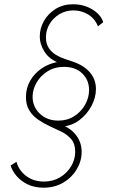

<svg xmlns="http://www.w3.org/2000/svg" viewBox="-20 -748 543 900"><path d="M184.1 131.8Q141.6 131.8 109.6 116.2Q77.6 100.6 57.4 76.7Q37.1 52.7 29.8 27.8L57.1 10.3Q68.4 51.3 103 77.1Q137.7 103 185.5 103Q228.5 103 261.7 83Q294.9 63 313.7 31Q332.5 -1 332.5 -36.6Q332.5 -74.2 313.7 -95.9Q294.9 -117.7 267.6 -130.9Q240.2 -144 214.4 -155.8Q184.1 -169.9 158.4 -187.5Q132.8 -205.1 117.2 -230.7Q101.6 -256.3 101.6 -293.5Q101.6 -334.5 121.1 -369.1Q140.6 -403.8 175.5 -427.5Q210.4 -451.2 255.9 -458.5V-453.1Q211.4 -470.2 189 -504.9Q166.5 -539.6 166.5 -578.1Q166.5 -615.2 186 -649.7Q205.6 -684.1 240.7 -706.1Q275.9 -728 322.8 -728Q372.6 -728 412.6 -703.9Q452.6 -679.7 463.9 -644L439 -624.5Q425.3 -660.6 393.6 -679.9Q361.8 -699.2 324.7 -699.2Q288.1 -699.2 258.8 -681.6Q229.5 -664.1 212.4 -635.5Q195.3 -606.9 195.3 -573.2Q195.3 -542.5 209 -522.5Q222.7 -502.4 242.9 -490.5Q263.2 -478.5 283.9 -471.7Q304.7 -464.8 318.8 -460Q372.1 -442.4 400.9 -409.2Q429.7 -376 429.7 -330.6Q429.7 -290.5 408.7 -251.2Q387.7 -211.9 352.3 -185.1Q316.9 -158.2 273.4 -155.3L272.9 -162.6Q316.4 -143.1 339.6 -110.4Q362.8 -77.6 362.8 -35.6Q362.8 6.3 340.1 44.9Q317.4 83.5 277.1 107.7Q236.8 131.8 184.1 131.8ZM253.4 -182.6Q295.4 -182.6 327.9 -203.4Q360.4 -224.1 378.9 -257.1Q397.5 -290 397.5 -325.7Q397.5 -373.5 365.2 -404.1Q333 -434.6 280.3 -434.6Q236.3 -434.6 203.1 -413.8Q169.9 -393.1 151.4 -360.8Q132.8 -328.6 132.8 -294.4Q132.8 -247.1 167 -214.8Q201.2 -182.6 253.4 -182.6Z"/></svg>

Font: Reddit Sans ExtraLight
Style: Italic
Weight: 250
Italic angle: -11.25°
Designer: Stephen Hutchings
Version: Version 1.013